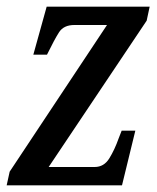

<svg xmlns="http://www.w3.org/2000/svg" viewBox="-20 -556 470 576"><path d="M0 0 9 -41 301 -481H203Q171 -481 157 -459Q143 -437 123 -396L121 -392H80L120 -536H429L420 -494L126 -55H264Q292 -55 308 -81Q324 -107 336 -141L345 -164H386L346 0Z"/></svg>

Font: Noto Serif ExtraCondensed Medium
Style: Italic
Weight: 500
Width: 2
Italic angle: -12°
Designer: Monotype Design Team
Foundry: Monotype Imaging Inc.
Version: Version 2.013; ttfautohint (v1.8.4.7-5d5b)